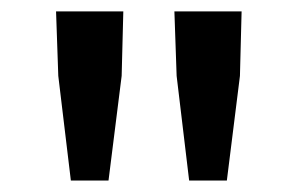

<svg xmlns="http://www.w3.org/2000/svg" viewBox="-20 -708 522 336"><path d="M104 -392.1 82 -575.2 78.1 -688H195.8L192.9 -575.2L169.9 -392.1ZM311 -392.1 289.1 -575.2 285.2 -688H402.8L399.9 -575.2L377 -392.1Z"/></svg>

Font: Source Sans 3 Semibold
Style: Regular
Weight: 600
Designer: Paul D. Hunt
Foundry: Adobe
Version: Version 3.052;hotconv 1.1.0;makeotfexe 2.6.0